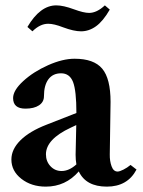

<svg xmlns="http://www.w3.org/2000/svg" viewBox="-20 -677 528 708"><path d="M278.8 -561.5Q252.4 -561.5 212.9 -576.2Q179.2 -589.4 157.7 -589.4Q127.9 -589.4 99.6 -561.5L81.1 -577.6Q127.9 -657.2 187.5 -657.2Q213.4 -657.2 252.9 -642.6Q288.6 -629.4 308.6 -629.4Q336.9 -629.4 366.7 -657.2L384.8 -641.6Q359.9 -598.6 334 -580.1Q308.1 -561.5 278.8 -561.5ZM148.9 11.2Q95.7 11.2 58.8 -17.6Q22 -46.4 22 -88.9Q22 -126.5 55.4 -159.7Q88.9 -192.9 151.9 -217.3L261.7 -260.3V-260.7Q261.7 -342.8 249.3 -374.8Q236.8 -406.7 205.1 -406.7Q174.8 -406.7 158.4 -384.5Q142.1 -362.3 142.1 -322.3Q142.1 -300.8 123.8 -288.6Q105.5 -276.4 73.7 -276.4Q28.3 -276.4 28.3 -315.4Q28.3 -343.8 65.9 -378.2Q103.5 -412.6 157.2 -436.5Q210.9 -460.4 254.9 -460.4Q326.2 -460.4 356.9 -423.8Q387.7 -387.2 387.7 -301.3Q387.7 -299.3 384.8 -107.4Q384.3 -83.5 391.4 -64Q398.4 -44.4 413.6 -44.4Q420.9 -44.4 435.1 -51.5Q449.2 -58.6 461.4 -68.8L483.4 -51.8Q450.2 11.2 374 11.2Q296.9 11.2 270.5 -44.9Q221.7 11.2 148.9 11.2ZM149.4 -107.9Q149.4 -82 166 -64.2Q182.6 -46.4 207 -46.4Q234.9 -46.4 261.7 -70.8Q258.8 -86.9 258.8 -106.4Q260.7 -180.2 261.2 -215.8L240.7 -206.1Q149.4 -163.6 149.4 -107.9Z"/></svg>

Font: Elstob 8pt
Style: Bold
Weight: 700
Designer: Peter S. Baker
Version: Version 1.015